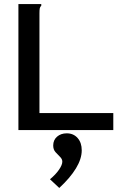

<svg xmlns="http://www.w3.org/2000/svg" viewBox="-20 -643 640 949"><path d="M71 -623H184V-615Q178 -609 176.5 -601.5Q175 -594 175 -578V-84H540V0H71ZM273 286 227 243Q255 220 271.5 196Q288 172 288 156Q288 143 276.5 132Q265 121 254 108.5Q243 96 243 76Q243 49 262 32.5Q281 16 310 16Q343 16 363.5 39Q384 62 384 100Q384 142 355.5 189Q327 236 273 286Z"/></svg>

Font: Inconsolata Expanded SemiBold
Style: Regular
Weight: 600
Width: 7
Monospace: yes
Designer: Raph Levien, Cyreal, Brenton Simpson
Foundry: Raph Levien, Cyreal, Google
Version: Version 3.001; ttfautohint (v1.8.2.53-6de2)